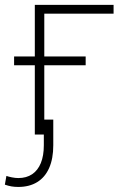

<svg xmlns="http://www.w3.org/2000/svg" viewBox="-52 -548 502 782"><path d="M410.6 -528.3V-492.2H128.4V0H89.8V-528.3ZM296.9 -317.9V-282.2H5.4V-317.9ZM126.5 -61H165V43.5Q165 98.1 148.2 136.2Q131.3 174.3 99.4 193.8Q67.4 213.4 22.5 213.4Q7.3 213.4 -5.4 211.2Q-18.1 209 -32.2 204.1L-25.9 168.5Q-18.1 171.4 -3.9 174.3Q10.3 177.2 22.5 177.2Q55.7 177.2 78.9 161.6Q102.1 146 114.3 116.2Q126.5 86.4 126.5 43.5Z"/></svg>

Font: Roboto ExtraLight
Style: Regular
Weight: 250
Designer: Christian Robertson
Foundry: Google
Version: Version 3.009; 2024